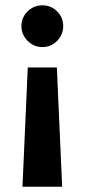

<svg xmlns="http://www.w3.org/2000/svg" viewBox="-20 -476 320 726"><path d="M195 -221 215 230H65L85 -221ZM140 -456Q173 -456 196 -433Q219 -410 219 -377Q219 -345 196 -321.5Q173 -298 140 -298Q108 -298 84.5 -321.5Q61 -345 61 -377Q61 -410 84.5 -433Q108 -456 140 -456Z"/></svg>

Font: Teachers
Style: Bold
Weight: 700
Designer: Alfredo Marco Pradil, Chank Diesel
Version: Version 1.001